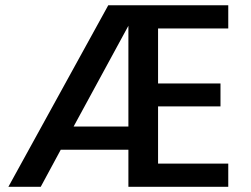

<svg xmlns="http://www.w3.org/2000/svg" viewBox="-20 -716 961 736"><path d="M12.2 0 395 -695.8H855V-606.9H585.9V-396H825.2V-308.1H585.9V-88.9H855V0H472.2V-142.1H212.9L136.2 0ZM262.2 -231H472.2V-617.2Z"/></svg>

Font: Poppins Medium
Style: Regular
Weight: 500
Designer: Ninad Kale (Devanagari), Jonny Pinhorn (Latin)
Foundry: Indian Type Foundry
Version: 4.004